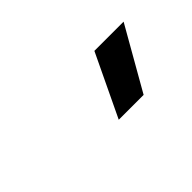

<svg xmlns="http://www.w3.org/2000/svg" viewBox="-21 -987 546 546"><g transform="rotate(-45 252.0 -714.0)"><path d="M250 -620.5 339.5 -808H457L350 -620.5Z"/></g></svg>

Font: Encode Sans Condensed SemiBold
Style: Regular
Weight: 600
Width: 3
Designer: Multiple Designers
Foundry: Impallari Type
Version: Version 3.000; ttfautohint (v1.8.3) -l 8 -r 50 -G 200 -x 14 